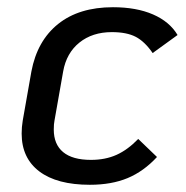

<svg xmlns="http://www.w3.org/2000/svg" viewBox="-20 -501 515 532"><path d="M40 -131Q40 -149 43 -167L67 -303Q83 -388 141 -434.5Q199 -481 293 -481Q358 -481 404 -461Q450 -441 472 -404L403 -354Q381 -386 356 -399Q331 -412 290 -412Q236 -412 200 -383Q164 -354 155 -303L131 -167Q129 -158 129 -142Q129 -101 155 -79.5Q181 -58 232 -58Q272 -58 303 -72Q334 -86 363 -116L415 -66Q378 -26 333.5 -7.5Q289 11 229 11Q138 11 89 -26Q40 -63 40 -131Z"/></svg>

Font: KoHo Medium
Style: Italic
Weight: 500
Italic angle: -10°
Designer: Cadson Demak & Katatrad Team
Foundry: Cadson Demak Co.,Ltd.
Version: Version 1.000